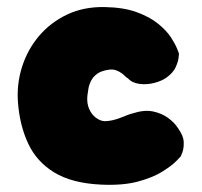

<svg xmlns="http://www.w3.org/2000/svg" viewBox="-20 -515 572 545"><path d="M266 9Q184 5 134 -25.5Q84 -56 60 -107.5Q36 -159 31 -224Q27 -276 42.5 -325Q58 -374 90.5 -412.5Q123 -451 170 -473.5Q217 -496 277 -495Q331 -494 368 -480.5Q405 -467 429 -447.5Q453 -428 465.5 -408.5Q478 -389 483 -376Q488 -363 488 -363Q488 -363 487 -352Q486 -341 479 -325Q472 -309 453 -295Q439 -285 417.5 -279.5Q396 -274 375 -277Q354 -280 343 -293Q341 -293 336.5 -297.5Q332 -302 325.5 -307Q319 -312 309.5 -315.5Q300 -319 288 -317Q268 -314 256.5 -306Q245 -298 239 -286.5Q233 -275 231 -263.5Q229 -252 228 -243Q226 -222 233 -206Q240 -190 252 -181Q264 -172 276 -171Q287 -171 298.5 -173.5Q310 -176 321.5 -180.5Q333 -185 342 -188.5Q351 -192 356 -193Q390 -204 415 -198.5Q440 -193 457.5 -180Q475 -167 484 -153Q501 -130 501.5 -111.5Q502 -93 497.5 -82Q493 -71 493 -71Q493 -71 480.5 -58Q468 -45 441 -28Q414 -11 371 0.5Q328 12 266 9Z"/></svg>

Font: Sour Gummy Black
Style: Regular
Weight: 900
Designer: Stefie Justprince
Foundry: Eifetstype
Version: Version 1.000